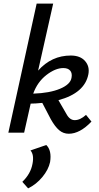

<svg xmlns="http://www.w3.org/2000/svg" viewBox="-20 -731 548 1058"><path d="M454 -98 484 -61Q420 6 359 6Q329 6 306 -13.5Q283 -33 260 -74L213 -164Q173 -160 149 -160L113 0H26L182 -711H273L190 -342Q264 -425 370 -425Q422 -425 448.5 -395Q475 -365 467 -322Q447 -218 302 -179L346 -103Q364 -69 392 -69Q422 -69 454 -98ZM329 -356Q285 -356 235.5 -317.5Q186 -279 163 -215Q254 -218 311 -242Q368 -266 374 -302Q379 -327 367 -341.5Q355 -356 329 -356ZM235 68Q266 98 256 162Q247 204 213.5 244.5Q180 285 135 307L103 271Q149 227 159 172Q169 122 148 98Z"/></svg>

Font: EauTestInfant Semibold
Style: Italic
Weight: 600
Italic angle: -12°
Designer: Christian Thalmann (Catharsis Fonts)
Version: Version 0.001;PS 000.001;hotconv 1.0.88;makeotf.lib2.5.64775